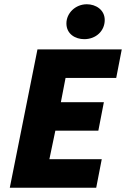

<svg xmlns="http://www.w3.org/2000/svg" viewBox="-20 -882 592 902"><path d="M26 0H432L458 -134H212L240 -268H442L468 -402H266L288 -516H526L552 -650H156ZM376 -698C430 -698 472 -736 472 -788C472 -836 430 -862 388 -862C334 -862 292 -820 292 -772C292 -722 334 -698 376 -698Z"/></svg>

Font: Source Sans Pro Black
Style: Italic
Weight: 900
Italic angle: -11°
Designer: Paul D. Hunt
Foundry: Adobe Systems Incorporated
Version: Version 3.006;hotconv 1.0.111;makeotfexe 2.5.65597